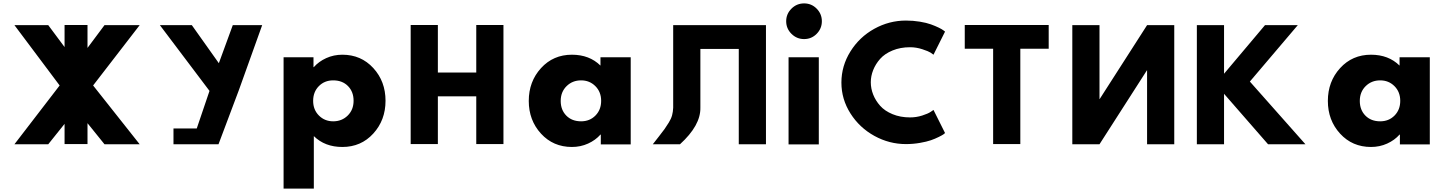

<svg xmlns="http://www.w3.org/2000/svg" viewBox="-20 -850 8508 1130"><path d="M802 -1H595L495 -125V-2H360V-121L264 -1H65L331 -347L65 -702H264L360 -573V-703H495V-568L595 -702H802L528 -347Z M921 -702H1109L1268 -478L1350 -702H1523L1386 -320L1266 -1H1106H1001V-94H1138L1213 -315Z M1995 15Q1892 15 1827 -49V260H1649V-513H1825V-455H1827Q1856 -488 1900 -508Q1944 -528 1995 -528Q2105 -528 2177 -449.5Q2249 -371 2249 -257Q2249 -143 2177 -64Q2105 15 1995 15ZM2061 -257Q2061 -310 2028 -343.5Q1995 -377 1941 -377Q1890 -377 1856.5 -343Q1823 -309 1823 -256.5Q1823 -204 1857 -170Q1891 -136 1941 -136Q1992 -136 2026.5 -170Q2061 -204 2061 -257Z M2557 -283V-2H2397V-703H2557V-423H2783V-703H2943V-2H2783V-283Z M3346 -528Q3449 -528 3514 -464V-513H3692V0H3516V-58H3514Q3485 -25 3441 -5Q3397 15 3346 15Q3236 15 3164 -63.5Q3092 -142 3092 -256Q3092 -370 3164 -449Q3236 -528 3346 -528ZM3280 -256Q3280 -203 3313 -169.5Q3346 -136 3400 -136Q3451 -136 3484.5 -170Q3518 -204 3518 -256.5Q3518 -309 3484 -343Q3450 -377 3400 -377Q3349 -377 3314.5 -343Q3280 -309 3280 -256Z M4102 -216Q4104 -112 3982 -1H3822Q3835 -18 3858 -47Q3881 -76 3891.5 -91Q3902 -106 3916 -128.5Q3930 -151 3935.5 -171.5Q3941 -192 3942 -216V-702H4102H4328H4488V-1H4328V-562H4102Z M4638 -799Q4669 -830 4712.5 -830Q4756 -830 4786.5 -799Q4817 -768 4817 -725Q4817 -682 4786.5 -651Q4756 -620 4712.5 -620Q4669 -620 4638 -651Q4607 -682 4607 -725Q4607 -768 4638 -799ZM4621 -513V0H4799V-513Z M5336 -159Q5373 -159 5407.5 -170Q5442 -181 5458 -192L5474 -203L5542 -67Q5539 -64 5533 -59.5Q5527 -55 5505 -44Q5483 -33 5458.5 -24.5Q5434 -16 5394 -9Q5354 -2 5312 -2Q5214 -2 5126.5 -50Q5039 -98 4985.5 -182Q4932 -266 4932 -364Q4932 -462 4985 -547Q5038 -632 5125.5 -680.5Q5213 -729 5312 -729Q5354 -729 5393.5 -722.5Q5433 -716 5459 -706.5Q5485 -697 5504.5 -687.5Q5524 -678 5533 -671L5542 -664L5474 -528Q5468 -533 5456.5 -540.5Q5445 -548 5409 -560Q5373 -572 5336 -572Q5279 -572 5233 -553Q5187 -534 5160 -503.5Q5133 -473 5119 -437.5Q5105 -402 5105 -366Q5105 -329 5119 -293.5Q5133 -258 5160 -227.5Q5187 -197 5233 -178Q5279 -159 5336 -159Z M5658 -563V-703H6152V-563H5985V-2H5825V-563Z M6731 -436V-1H6891V-702H6731L6452 -267H6451V-702H6291V-1H6451L6730 -436Z M7663 -1H7443L7184 -298V-1H7024V-702H7184V-416L7425 -702H7618L7336 -370Z M8049 -528Q8152 -528 8217 -464V-513H8395V0H8219V-58H8217Q8188 -25 8144 -5Q8100 15 8049 15Q7939 15 7867 -63.5Q7795 -142 7795 -256Q7795 -370 7867 -449Q7939 -528 8049 -528ZM7983 -256Q7983 -203 8016 -169.5Q8049 -136 8103 -136Q8154 -136 8187.5 -170Q8221 -204 8221 -256.5Q8221 -309 8187 -343Q8153 -377 8103 -377Q8052 -377 8017.5 -343Q7983 -309 7983 -256Z"/></svg>

Font: Hussar
Style: BoldWeb
Weight: 700
Foundry: Cannot Into Space Fonts
Version: Version 2.00